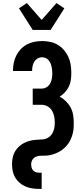

<svg xmlns="http://www.w3.org/2000/svg" viewBox="-20 -1009 540 1244"><path d="M192 -815 103 -955 154 -989 250 -880 346 -989 397 -955 308 -815ZM234 215Q211 215 188.5 211.5Q166 208 145.5 199.5Q125 191 107.5 176Q90 161 78.5 141.5Q67 122 62.5 100Q58 78 58 55Q58 37 61 18.5Q64 0 71.5 -16.5Q79 -33 91 -47Q103 -61 118 -71.5Q133 -82 150 -89Q167 -96 185 -99.5Q203 -103 221.5 -103.5Q240 -104 258.5 -106Q277 -108 293 -118Q309 -128 318.5 -144Q328 -160 331.5 -178Q335 -196 335 -215Q335 -235 331 -255Q327 -275 316.5 -292.5Q306 -310 288 -320Q270 -330 250 -330H192V-435H250Q267 -435 282 -444Q297 -453 305 -468Q313 -483 316 -500Q319 -517 319 -534Q319 -546 317.5 -557.5Q316 -569 313.5 -580Q311 -591 306 -601.5Q301 -612 293.5 -620.5Q286 -629 275 -633.5Q264 -638 253 -638Q237 -638 223.5 -630Q210 -622 202 -609Q194 -596 191 -580.5Q188 -565 188 -550V-549H64V-550Q64 -576 69 -601Q74 -626 85.5 -649Q97 -672 114.5 -690.5Q132 -709 154.5 -721Q177 -733 202 -738Q227 -743 253 -743Q279 -743 305.5 -737.5Q332 -732 354.5 -718.5Q377 -705 394.5 -684.5Q412 -664 423 -640Q434 -616 438 -589.5Q442 -563 442 -536Q442 -514 439 -491.5Q436 -469 426.5 -449Q417 -429 401.5 -412Q386 -395 367 -383Q389 -371 407.5 -352.5Q426 -334 438 -311.5Q450 -289 454 -263Q458 -237 458 -212Q458 -196 457 -180.5Q456 -165 452.5 -149.5Q449 -134 443.5 -119.5Q438 -105 430.5 -91.5Q423 -78 412.5 -66Q402 -54 390 -44Q378 -34 364.5 -26.5Q351 -19 336.5 -13.5Q322 -8 306.5 -4.5Q291 -1 275.5 -0.5Q260 0 244 0Q228 0 213.5 6Q199 12 190.5 25.5Q182 39 182 55Q182 66 184.5 76.5Q187 87 194.5 95Q202 103 212.5 106.5Q223 110 234 110H250V215Z"/></svg>

Font: Iosevka SS18 Extrabold
Style: Regular
Weight: 800
Monospace: yes
Designer: Belleve Invis
Foundry: Belleve Invis
Version: Version 25.1.1; ttfautohint (v1.8.4)